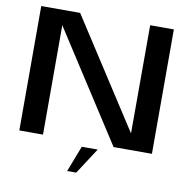

<svg xmlns="http://www.w3.org/2000/svg" viewBox="-90 -766 1033 1026"><g transform="rotate(10 426.5 -253.0)"><path d="M51.5 0V-675H262.5L642 -88L642.5 -675H771V0H563L180 -593.5V0ZM340.8 169.2 395.3 27.9H481.8L390 169.2Z"/></g></svg>

Font: Anybody ExtraExpanded Medium
Style: Regular
Weight: 500
Width: 8
Designer: Tyler Finck
Foundry: Etcetera Type Company
Version: Version 1.010; ttfautohint (v1.8.3) -l 8 -r 50 -G 200 -x 14 